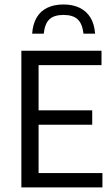

<svg xmlns="http://www.w3.org/2000/svg" viewBox="-20 -816 487 836"><path d="M73 0V-595H422V-532.5H148V-62.5H426V0ZM130 -273V-335.5H381.5V-273ZM120 -669.5Q123 -711.5 139.8 -739.8Q156.5 -768 186 -782.2Q215.5 -796.5 256.5 -796.5Q297 -796.5 326.8 -782Q356.5 -767.5 373.8 -739.5Q391 -711.5 394 -669.5H343.5Q338.5 -713 318 -732Q297.5 -751 256.5 -751Q215.5 -751 195.2 -732Q175 -713 170.5 -669.5Z"/></svg>

Font: Encode Sans SC Condensed
Style: Regular
Weight: 400
Width: 3
Designer: Multiple Designers
Foundry: Impallari Type
Version: Version 3.002